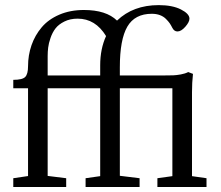

<svg xmlns="http://www.w3.org/2000/svg" viewBox="-20 -749 886 769"><path d="M33.2 0V-35.2L92.3 -43.9V-395.5H33.2V-429.2Q69.8 -429.2 81.1 -440.9Q92.3 -452.6 92.3 -483.4Q92.3 -527.8 106.2 -567.9Q120.1 -607.9 147 -639.6Q173.8 -671.4 217.5 -690.2Q261.2 -709 315.9 -709Q405.3 -709 448.7 -666.5Q513.2 -728.5 615.7 -728.5Q670.4 -728.5 704.6 -711.2Q738.8 -693.8 738.8 -674.3Q738.8 -660.6 722.2 -641.8Q705.6 -623 690.9 -623Q677.7 -623 670.4 -637.2Q665 -647.9 659.7 -655.8Q654.3 -663.6 644.5 -673.3Q634.8 -683.1 620.4 -688.5Q606 -693.8 587.9 -693.8Q520 -693.8 490 -642.3Q460 -590.8 460 -479.5V-446.8H636.7Q661.1 -446.8 673.8 -447.3Q686.5 -447.8 704.1 -450.9Q721.7 -454.1 733.9 -460.4L752.9 -453.1Q749 -418 749 -379.9V-43.5L807.1 -35.2V0H610.4V-35.2L670.4 -43.5V-395.5H460V-44.9L539.1 -35.2V0H322.8V-35.2L381.3 -43.5V-395.5H170.9V-44.4L245.1 -35.2V0ZM170.9 -524.9V-446.8H381.3V-487.3Q381.3 -553.2 404.8 -604.5Q362.3 -674.3 291 -674.3Q260.7 -674.3 237.8 -662.8Q214.8 -651.4 202.4 -635.3Q189.9 -619.1 182.4 -597.2Q174.8 -575.2 172.9 -558.3Q170.9 -541.5 170.9 -524.9Z"/></svg>

Font: Elstob 8pt
Style: Regular
Weight: 400
Designer: Peter S. Baker
Version: Version 1.015